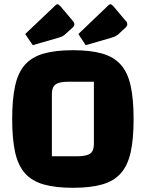

<svg xmlns="http://www.w3.org/2000/svg" viewBox="-20 -879 694 914"><path d="M38 -312Q38 -407 52 -470.5Q66 -534 99 -571Q132 -608 188 -624Q244 -640 327 -640Q411 -640 466.5 -624Q522 -608 555 -571Q588 -534 602 -470.5Q616 -407 616 -312Q616 -217 602 -154Q588 -91 555 -54Q522 -17 466.5 -1Q411 15 327 15Q244 15 188 -1Q132 -17 99 -54Q66 -91 52 -154Q38 -217 38 -312ZM227 -135H346Q392 -135 409.5 -148Q427 -161 427 -193V-490H307Q262 -490 244.5 -477Q227 -464 227 -432ZM388 -664 353 -717 491 -849Q499 -858 505 -859Q508 -859 511.5 -856.5Q515 -854 520 -849L579 -779Q583 -776 584.5 -771.5Q586 -767 586 -763Q586 -760 584 -756Q582 -752 578 -748L540 -713Q536 -710 529.5 -706.5Q523 -703 509 -699ZM136 -664 100 -717 239 -849Q247 -858 253 -859Q256 -859 259.5 -856.5Q263 -854 268 -849L327 -779Q330 -776 332 -771.5Q334 -767 334 -763Q334 -760 332 -756Q330 -752 326 -748L287 -713Q284 -710 277.5 -706.5Q271 -703 257 -699Z"/></svg>

Font: Changa
Style: Bold
Weight: 700
Designer: Eduardo Rodriguez Tunni
Foundry: Eduardo Rodriguez Tunni
Version: Version 3.002; ttfautohint (v1.8.2)